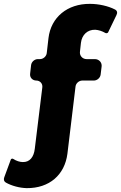

<svg xmlns="http://www.w3.org/2000/svg" viewBox="-129 -772 626 994"><path d="M364 -618C381 -617 400 -611 417 -601C421 -599 429 -600 431 -605L474 -694C480 -706 478 -717 466 -723C431 -741 382 -752 337 -752C220 -753 135 -683 122 -575L113 -497C111 -480 95 -466 78 -466H67C50 -466 34 -452 32 -435L27 -391C24 -371 39 -355 59 -355C78 -355 93 -339 90 -319L51 -1C46 41 25 68 -11 67C-26 67 -45 61 -60 51C-64 48 -71 49 -73 54L-107 146C-111 157 -109 167 -99 173C-69 190 -28 201 9 202C127 203 206 133 220 24L262 -324C264 -341 280 -355 297 -355H357C374 -355 390 -369 392 -386L397 -427C400 -448 384 -466 362 -466H319C298 -466 282 -484 285 -505L290 -550C295 -592 324 -619 364 -618Z"/></svg>

Font: Trueno
Style: RoundBd
Weight: 700
Designer: Julieta Ulanovsky, Jasper
Foundry: Julieta Ulanovsky, Cannot Into Space Fonts
Version: Version 3.001